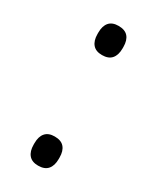

<svg xmlns="http://www.w3.org/2000/svg" viewBox="-130 -498 451 551"><g transform="rotate(30 95.0 -222.5)"><path d="M94.5 8.5Q74 8.5 63.8 -3.5Q53.5 -15.5 53.5 -37.5V-42.5Q53.5 -64.5 63.8 -76.2Q74 -88 94.5 -88Q116 -88 126.2 -76.2Q136.5 -64.5 136.5 -42.5V-37.5Q136.5 -15.5 126.2 -3.5Q116 8.5 94.5 8.5ZM94.5 -358Q74 -358 63.8 -370Q53.5 -382 53.5 -404V-409Q53.5 -431 63.8 -442.8Q74 -454.5 94.5 -454.5Q116 -454.5 126.2 -442.8Q136.5 -431 136.5 -409V-404Q136.5 -382 126.2 -370Q116 -358 94.5 -358Z"/></g></svg>

Font: Anek Telugu Light
Style: Regular
Weight: 300
Version: Version 1.003